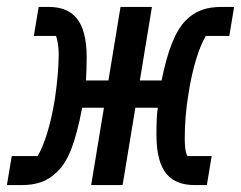

<svg xmlns="http://www.w3.org/2000/svg" viewBox="-51 -536 698 556"><path d="M-31 0H10C54 0 86 -10 115 -39C147 -70 167 -121 187 -224H250L213 0H304L341 -224H406C403 -207 402 -177 402 -146C402 -37 443 0 514 0H548L562 -84H492C485 -95 484 -118 484 -137C484 -173 487 -218 495 -266C507 -342 526 -400 545 -432H613L627 -516H592C548 -516 516 -506 487 -477C457 -447 434 -389 417 -303H354L389 -516H298L263 -303H198C199 -323 200 -343 200 -370C200 -479 158 -516 89 -516H61L47 -432H111C116 -421 119 -398 119 -379C119 -343 115 -298 108 -250C96 -174 77 -116 58 -84H-17Z"/></svg>

Font: IBM Mono Medium
Style: Italic
Weight: 500
Italic angle: -9°
Monospace: yes
Designer: Mike Abbink, Paul van der Laan, Pieter van Rosmalen
Foundry: Bold Monday
Version: Version 2.3